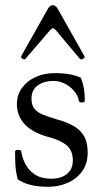

<svg xmlns="http://www.w3.org/2000/svg" viewBox="-20 -706 399 738"><path d="M165 12Q89 12 48 -17Q45 -29 42.5 -42.5Q40 -56 39 -75.5Q38 -95 38 -123Q38 -130 50 -130Q62 -130 62 -123Q65 -100 77.5 -75.5Q90 -51 114.5 -35Q139 -19 176 -19Q201 -19 220 -27Q239 -35 249.5 -50.5Q260 -66 260 -89Q260 -128 235.5 -148Q211 -168 164 -180Q131 -189 104 -205Q77 -221 61 -246.5Q45 -272 45 -306Q45 -341 64.5 -368Q84 -395 117 -410Q150 -425 190 -425Q222 -425 247 -420.5Q272 -416 291 -407Q299 -386 302.5 -365.5Q306 -345 306 -319Q306 -312 295 -312Q284 -312 283 -319Q280 -338 265.5 -355.5Q251 -373 230 -384Q209 -395 185 -395Q150 -395 125.5 -378Q101 -361 101 -327Q101 -303 111.5 -289Q122 -275 143.5 -266Q165 -257 199 -247Q239 -236 265 -220.5Q291 -205 304 -181Q317 -157 317 -120Q317 -76 295 -46.5Q273 -17 238.5 -2.5Q204 12 165 12ZM78 -480Q76 -477 71 -478Q66 -479 63 -483Q60 -487 62 -491L164 -672Q172 -686 183 -686Q194 -686 202 -672L304 -491Q307 -487 303.5 -483Q300 -479 295 -478Q290 -477 287 -480L198 -586Q193 -592 189 -595Q185 -598 183 -598Q182 -598 178 -595Q174 -592 169 -586Z"/></svg>

Font: Junicode VF
Style: Regular
Weight: 400
Designer: Peter S. Baker
Version: Version 2.213